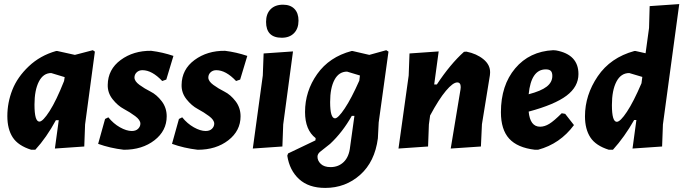

<svg xmlns="http://www.w3.org/2000/svg" viewBox="-20 -724 3349 941"><path d="M255 -474H261L347 -455L435 -478L445 -471L397 -114L393 -6L249 4L268 -135H254Q208 -50 153 10H133Q69 -10 42.5 -50.5Q16 -91 16 -155Q16 -221 40.5 -283.5Q65 -346 121 -399Q177 -452 255 -474ZM149 -211Q149 -128 173 -128Q190 -128 223 -179.5Q256 -231 294 -327L297 -346L231 -366Q192 -366 170.5 -324Q149 -282 149 -211Z M721 -475Q777 -468 830 -450L795 -334L775 -327Q725 -380 678 -380Q661 -380 650 -369.5Q639 -359 639 -344Q639 -326 663.5 -308Q688 -290 718 -275Q748 -260 772.5 -228Q797 -196 797 -154Q797 -83 737 -36.5Q677 10 587 10Q519 2 461 -19L495 -141L511 -149Q536 -118 568 -100Q600 -82 626 -82Q646 -82 657 -93Q668 -104 668 -118Q668 -136 642.5 -155Q617 -174 587 -190Q557 -206 532 -237.5Q507 -269 508 -308Q509 -384 571.5 -430Q634 -476 721 -475Z M1083 -475Q1139 -468 1192 -450L1157 -334L1137 -327Q1087 -380 1040 -380Q1023 -380 1012 -369.5Q1001 -359 1001 -344Q1001 -326 1025.5 -308Q1050 -290 1080 -275Q1110 -260 1134.5 -228Q1159 -196 1159 -154Q1159 -83 1099 -36.5Q1039 10 949 10Q881 2 823 -19L857 -141L873 -149Q898 -118 930 -100Q962 -82 988 -82Q1008 -82 1019 -93Q1030 -104 1030 -118Q1030 -136 1004.5 -155Q979 -174 949 -190Q919 -206 894 -237.5Q869 -269 870 -308Q871 -384 933.5 -430Q996 -476 1083 -475Z M1367 -701Q1403 -701 1423 -680.5Q1443 -660 1443 -623Q1443 -584 1421 -561.5Q1399 -539 1361 -539Q1284 -539 1284 -617Q1284 -656 1306 -678.5Q1328 -701 1367 -701ZM1416 -472 1368 -114 1364 -6 1219 4 1268 -354 1272 -462Z M1708 -474 1790 -455 1873 -478 1884 -471 1836 -124 1832 -46Q1817 69 1745 133Q1673 197 1574 197Q1493 197 1446 154Q1399 111 1388 39L1392 28L1526 -36L1527 -47Q1475 -87 1475 -175Q1475 -277 1534.5 -361Q1594 -445 1703 -474ZM1598 -224Q1598 -144 1622 -144Q1637 -144 1669.5 -192.5Q1702 -241 1741 -329L1744 -354L1681 -373Q1641 -373 1619.5 -333Q1598 -293 1598 -224ZM1600 95Q1639 95 1665 69.5Q1691 44 1696 -5L1717 -156H1704Q1659 -76 1598 -19L1550 19Q1536 30 1536 44Q1536 64 1552.5 79.5Q1569 95 1600 95Z M1933 4 1983 -354 1987 -462 2130 -472 2108 -310H2121Q2187 -410 2254 -470L2266 -471Q2316 -461 2349.5 -433.5Q2383 -406 2382 -368L2381 -355L2342 -115L2337 -6L2189 4L2237 -286L2238 -297Q2238 -320 2221 -320Q2200 -320 2165.5 -279Q2131 -238 2088 -158L2082 -114L2078 -6Z M2793 -111Q2725 -19 2617 10H2602Q2516 0 2475.5 -44.5Q2435 -89 2435 -174Q2435 -306 2505 -389Q2575 -472 2691 -478L2705 -477Q2815 -457 2815 -361Q2815 -299 2756.5 -255Q2698 -211 2571 -177Q2578 -103 2627 -103Q2649 -103 2672 -117Q2695 -131 2733 -169L2750 -166ZM2655 -384Q2583 -384 2571 -262Q2632 -278 2659.5 -299.5Q2687 -321 2687 -352Q2687 -369 2679.5 -376.5Q2672 -384 2655 -384Z M3095 -474 3144 -463 3161 -587 3164 -694 3309 -704 3229 -114 3225 -6 3080 4 3099 -136H3088Q3041 -53 2984 10H2964Q2900 -10 2873.5 -50.5Q2847 -91 2847 -154Q2847 -258 2909.5 -350Q2972 -442 3089 -474ZM2979 -209Q2979 -127 3003 -127Q3020 -127 3052.5 -176Q3085 -225 3124 -316L3128 -347L3064 -366Q3023 -366 3001 -323.5Q2979 -281 2979 -209Z"/></svg>

Font: Alegreya Sans ExtraBold
Style: Italic
Weight: 800
Italic angle: -7°
Designer: Juan Pablo del Peral
Foundry: Huerta Tipografica
Version: Version 2.007